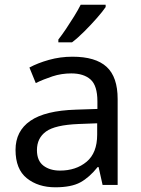

<svg xmlns="http://www.w3.org/2000/svg" viewBox="-20 -786 601 816"><path d="M288 -545Q386 -545 433 -502Q480 -459 480 -365V0H416L399 -76H395Q360 -32 321.5 -11Q283 10 215 10Q142 10 94 -28.5Q46 -67 46 -149Q46 -229 109 -272.5Q172 -316 303 -320L394 -323V-355Q394 -422 365 -448Q336 -474 283 -474Q241 -474 203 -461.5Q165 -449 132 -433L105 -499Q140 -518 188 -531.5Q236 -545 288 -545ZM314 -259Q214 -255 175.5 -227Q137 -199 137 -148Q137 -103 164.5 -82Q192 -61 235 -61Q303 -61 348 -98.5Q393 -136 393 -214V-262ZM429 -756Q417 -738 392 -709.5Q367 -681 338.5 -652.5Q310 -624 286 -606H228V-618Q243 -637 260.5 -663Q278 -689 295 -716.5Q312 -744 323 -766H429Z"/></svg>

Font: Noto Sans Multani
Style: Regular
Weight: 400
Designer: Monotype Design Team
Foundry: Monotype Imaging Inc.
Version: Version 2.002; ttfautohint (v1.8.4.7-5d5b)